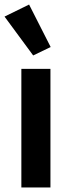

<svg xmlns="http://www.w3.org/2000/svg" viewBox="-20 -825 316 845"><path d="M74 0V-522H202V0ZM0 -752 108 -805 203 -618 126 -581Z"/></svg>

Font: IBM Plex Sans Thai Looped SemiBold
Style: Regular
Weight: 600
Designer: Mike Abbink, Paul van der Laan, Pieter van Rosmalen, Ben Mitchell, Mark Frömberg
Foundry: Bold Monday
Version: Version 1.1